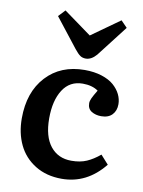

<svg xmlns="http://www.w3.org/2000/svg" viewBox="-89 -855 695 931"><g transform="rotate(10 258.0 -389.5)"><path d="M293.9 -580.1Q277.8 -580.1 266.4 -587.9Q254.9 -595.7 237.8 -617.2L126 -759.8L157.2 -793L293.9 -693.8L433.1 -793L463.9 -761.2L346.2 -608.9Q321.3 -580.1 293.9 -580.1ZM279.8 14.2Q204.6 14.2 149.2 -20Q93.8 -54.2 66.4 -111.6Q39.1 -168.9 39.1 -241.2Q39.1 -370.6 110.4 -447.8Q181.6 -524.9 299.8 -524.9Q346.7 -524.9 383.8 -512.9Q420.9 -501 443.4 -481.2Q465.8 -461.4 477.3 -437.7Q488.8 -414.1 488.8 -389.2Q488.8 -357.4 470 -337.6Q451.2 -317.9 416 -317.9Q388.7 -317.9 368.4 -330.3Q348.1 -342.8 348.1 -370.1Q348.1 -380.9 354.5 -394.8Q360.8 -408.7 377.9 -437Q348.1 -458 301.8 -458Q237.8 -458 203.9 -405Q169.9 -352.1 169.9 -264.2Q169.9 -174.8 207.8 -127.4Q245.6 -80.1 311 -80.1Q354.5 -80.1 386.2 -94Q418 -107.9 450.2 -134.8L488.8 -91.8Q403.8 14.2 279.8 14.2Z"/></g></svg>

Font: Literata Book SemiBold
Style: Regular
Weight: 600
Designer: Latin by Veronika Burian and Jose Scaglione. Greek by Irene Vlachou. Cyrillic by Vera Evstafieva
Foundry: TypeTogether
Version: Version 2.003;PS 002.003;hotconv 1.0.88;makeotf.lib2.5.64775